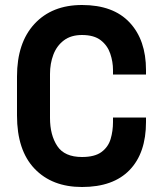

<svg xmlns="http://www.w3.org/2000/svg" viewBox="-20 -734 652 768"><path d="M308 14Q188 14 118 -59.5Q48 -133 48 -272V-428Q48 -563 118 -638.5Q188 -714 308 -714Q433 -714 498.5 -644Q564 -574 564 -454V-436H432V-454Q432 -487 421 -519.5Q410 -552 383 -573Q356 -594 308 -594Q264 -594 235.5 -572.5Q207 -551 193.5 -515.5Q180 -480 180 -438V-262Q180 -194 209 -150Q238 -106 308 -106Q359 -106 386 -126Q413 -146 422.5 -178Q432 -210 432 -246V-264H564V-246Q564 -122 498.5 -54Q433 14 308 14Z"/></svg>

Font: Space Mono
Style: Bold
Weight: 700
Monospace: yes
Designer: Colophon Foundry + Benjamin Critton
Foundry: Colophon Foundry & Benjamin Critton
Version: Version 1.003; ttfautohint (v1.8.4.7-5d5b)